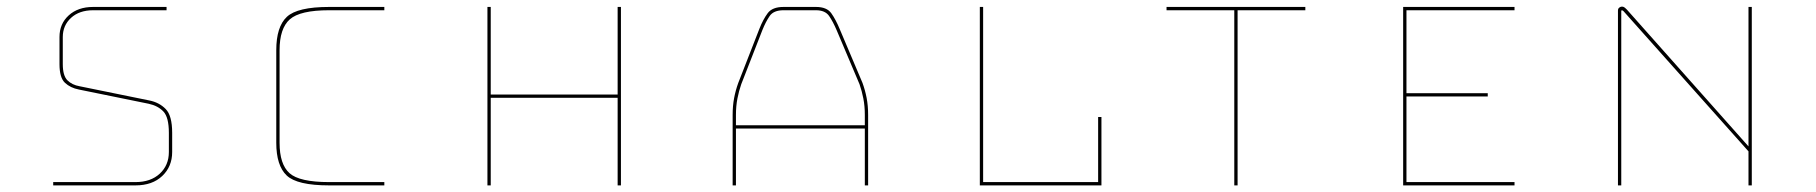

<svg xmlns="http://www.w3.org/2000/svg" viewBox="-20 -651 5495 581"><path d="M484 -630V-620H262Q220 -620 195 -597Q170 -574 170 -539V-457Q170 -422 184 -408Q198 -394 221 -390L432 -347Q462 -341 481.5 -321Q501 -301 501 -249V-191Q501 -147 471 -118.5Q441 -90 390 -90H141V-100H390Q436 -100 463.5 -125.5Q491 -151 491 -191V-249Q491 -296 474.5 -313.5Q458 -331 430 -337L219 -380Q193 -385 176.5 -400.5Q160 -416 160 -457V-539Q160 -579 188 -604.5Q216 -630 262 -630Z M1143 -100V-90H976Q879 -90 847.5 -120Q816 -150 816 -219V-499Q816 -570 848 -600Q880 -630 976 -630H1143V-620H976Q888 -620 857 -592.5Q826 -565 826 -499V-219Q826 -154 856 -127Q886 -100 976 -100Z M1455 -90V-630H1465V-365H1849V-630H1859V-90H1849V-355H1465V-90Z M2207 -303V-272H2597V-303Q2597 -330 2592.5 -353Q2588 -376 2581 -396L2512 -559Q2501 -585 2489 -602.5Q2477 -620 2449 -620H2351Q2321 -620 2309 -602.5Q2297 -585 2287 -560L2223 -396Q2216 -376 2211.5 -353Q2207 -330 2207 -303ZM2597 -90V-262H2207V-90H2197V-303Q2197 -331 2201.5 -354.5Q2206 -378 2214 -400L2278 -564Q2289 -592 2303 -611Q2317 -630 2351 -630H2449Q2482 -630 2495.5 -611Q2509 -592 2521 -563L2590 -400Q2598 -378 2602.5 -354.5Q2607 -331 2607 -303V-90Z M2945 -90V-630H2955V-100H3303V-297H3313V-90Z M3715 -90V-620H3510V-630H3930V-620H3725V-90Z M4563 -100V-90H4226V-630H4563V-620H4236V-369H4482V-359H4236V-100Z M4903 -622 5271 -208V-630H5281V-90H5271V-193L4893 -617Q4892 -618 4890.5 -619Q4889 -620 4888 -620Q4887 -620 4886.5 -619Q4886 -618 4886 -617V-90H4876V-619Q4876 -625 4880 -628Q4884 -631 4888 -631Q4892 -631 4895 -629Q4898 -627 4903 -622Z"/></svg>

Font: Bungee Hairline
Style: Regular
Weight: 400
Designer: David Jonathan Ross
Foundry: David Jonathan Ross
Version: Version 1.001;PS 1.0;hotconv 1.0.72;makeotf.lib2.5.5900